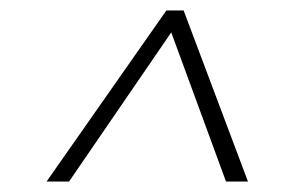

<svg xmlns="http://www.w3.org/2000/svg" viewBox="-20 -872 543 367"><path d="M69 -525 298 -852H331L454 -525H412L300 -830H321L112 -525Z"/></svg>

Font: Bitter Thin Light
Style: Italic
Weight: 300
Italic angle: -9°
Version: Version 2.002